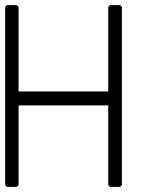

<svg xmlns="http://www.w3.org/2000/svg" viewBox="-23 -725 588 745"><path d="M4 -705H42L49 -698V-370H397V-698L404 -705H443L450 -698V-7L443 0H404L397 -7V-316H52L49 -313V-7L42 0H4L-3 -7V-698Z"/></svg>

Font: Ekushey Kolom
Style: Regular
Weight: 400
Designer: Al Mamun Sumon
Foundry: Al Mamun Sumon
Version: Version 1.0